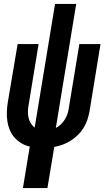

<svg xmlns="http://www.w3.org/2000/svg" viewBox="-20 -755 540 980"><path d="M97 205 132 -7Q109 -12 89 -24Q69 -36 54 -53Q39 -70 30 -91.5Q21 -113 17.5 -136.5Q14 -160 15 -184.5Q16 -209 20 -234L70 -530H177L126 -219Q123 -203 122.5 -186.5Q122 -170 125.5 -154.5Q129 -139 137 -126Q145 -113 157 -104L261 -735H369L265 -102Q279 -109 290.5 -120Q302 -131 310.5 -144.5Q319 -158 324 -172.5Q329 -187 331 -202L385 -530H493L437 -187Q433 -165 426 -144Q419 -123 407 -103Q395 -83 378 -66.5Q361 -50 341.5 -37.5Q322 -25 300.5 -17Q279 -9 257 -5L222 205Z"/></svg>

Font: Iosevka Curly XBdObl
Style: Regular
Weight: 800
Italic angle: -9°
Monospace: yes
Designer: Belleve Invis
Foundry: Belleve Invis
Version: Version 11.1.0; ttfautohint (v1.8.3)